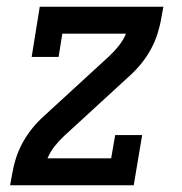

<svg xmlns="http://www.w3.org/2000/svg" viewBox="-20 -550 540 570"><path d="M10 0 16 -33Q20 -57 27.5 -80.5Q35 -104 47 -126Q59 -148 75 -168Q91 -188 110 -205L305 -384Q320 -398 333 -414.5Q346 -431 354 -450Q354 -450 354 -450Q354 -450 354 -450H165L154 -381H74L98 -530H465L459 -497Q455 -473 447.5 -449.5Q440 -426 428 -404Q416 -382 400 -362Q384 -342 365 -325L170 -146Q155 -132 142 -115.5Q129 -99 121 -80Q121 -80 121 -80Q121 -80 121 -80H310L322 -149H402L377 0Z"/></svg>

Font: Iosevka Curly Slab MdObl
Style: Regular
Weight: 500
Italic angle: -9°
Monospace: yes
Designer: Belleve Invis
Foundry: Belleve Invis
Version: Version 11.0.0; ttfautohint (v1.8.3)